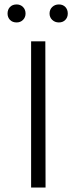

<svg xmlns="http://www.w3.org/2000/svg" viewBox="-20 -844 345 864"><path d="M120 -658H184L185 0H120ZM14 -783Q14 -801 25 -812.5Q36 -824 55 -824Q72 -824 83.5 -812.5Q95 -801 95 -783Q95 -766 83.5 -754.5Q72 -743 55 -743Q36 -743 25 -754.5Q14 -766 14 -783ZM203 -783Q203 -801 215 -812.5Q227 -824 245 -824Q263 -824 274 -812.5Q285 -801 285 -783Q285 -766 274 -754.5Q263 -743 245 -743Q227 -743 215 -754.5Q203 -766 203 -783Z"/></svg>

Font: Ysabeau Semilight
Style: Regular
Weight: 300
Designer: Christian Thalmann (Catharsis Fonts)
Version: Version 0.003